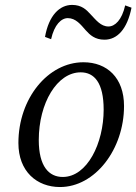

<svg xmlns="http://www.w3.org/2000/svg" viewBox="-20 -737 547 770"><path d="M220.6 13.1C361.2 13.1 477.4 -138.1 477.4 -311.9C477.4 -425.4 409.1 -487.3 314.7 -487.3C173 -487.3 53.8 -343 53.8 -163.3C53.8 -48.9 128.1 13.1 220.6 13.1ZM231.6 -27.3C176.1 -27.3 135.5 -69.8 135.5 -175.3C135.5 -323.9 209 -446.9 303.6 -446.9C358.1 -446.9 395.7 -405.4 395.7 -297.1C395.7 -162.9 330 -27.3 231.6 -27.3ZM160.5 -589 184.9 -579.8C198 -638.4 225.9 -664.3 251.9 -664.3C283.9 -664.3 303.8 -638.5 323.8 -615.6C340.8 -596.7 360.9 -577.8 398.9 -577.8C450 -577.8 490.2 -619.8 507.4 -706.2L482 -715.4C468.9 -656.8 441 -630.8 415 -630.8C384.2 -630.8 365.2 -656.6 343.3 -679.5C326.2 -698.4 307.1 -717.3 269.1 -717.3C219 -717.3 175.8 -675.2 160.5 -589Z"/></svg>

Font: Source Serif Variable
Style: Italic
Weight: 389
Italic angle: -12°
Designer: Frank Grießhammer
Foundry: Adobe Systems Incorporated
Version: Version 3.001;hotconv 1.0.111;makeotfexe 2.5.65597